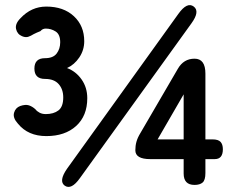

<svg xmlns="http://www.w3.org/2000/svg" viewBox="-20 -731 912 759"><path d="M163 -193Q91 -193 51 -242Q30 -265 35.5 -285Q41 -305 60 -312Q81 -319 94.5 -314.5Q108 -310 120 -299Q126 -291 136.5 -285.5Q147 -280 161 -280Q192 -280 211 -294.5Q230 -309 230 -346Q230 -378 212 -398.5Q194 -419 158 -419Q116 -419 116 -460Q116 -501 158 -501Q190 -501 204 -519.5Q218 -538 218 -564Q218 -595 200 -606.5Q182 -618 161 -618Q148 -618 140 -608Q132 -605 125.5 -602Q119 -599 113 -596Q102 -589 91.5 -585.5Q81 -582 67 -588Q48 -596 43.5 -616.5Q39 -637 61 -659Q104 -705 163 -705Q231 -705 272 -667Q313 -629 313 -568Q313 -533 293.5 -504Q274 -475 245 -462Q280 -449 302.5 -417Q325 -385 325 -343Q325 -273 281 -233Q237 -193 163 -193ZM296 -27Q262 21 236 3Q211 -15 245 -64L685 -676Q720 -725 746 -705Q771 -686 737 -639ZM749 0Q706 0 706 -45V-102H574Q515 -102 515 -137Q515 -155 519.5 -171Q524 -187 535 -205L683 -459Q706 -499 749 -499Q792 -499 792 -440V-180H820Q843 -180 852 -170Q861 -160 861 -141Q861 -102 829 -102H792V-47Q792 -19 781 -9.5Q770 0 749 0ZM603 -180H706V-358Z"/></svg>

Font: Zen Maru Gothic
Style: Bold
Weight: 700
Designer: Yoshimichi Ohira
Foundry: Positype
Version: Version 1.001